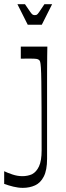

<svg xmlns="http://www.w3.org/2000/svg" viewBox="-43 -707 317 923"><path d="M-22.9 116.1Q-7.6 123.6 16.6 131.7Q40.7 139.9 64.4 139.9Q77.1 139.9 89 137.5Q100.9 135.1 110.9 130.6Q132 119.6 144.6 92.6Q157.1 65.6 157.1 15.7Q157.1 -109.4 156.7 -189.6Q156.3 -269.7 155.7 -315.3Q155.1 -360.9 153.6 -381.9Q152.1 -402.9 150.1 -409.6Q148 -416.4 144.9 -418.6Q140.6 -422.7 131.6 -424Q122.6 -425.3 98 -425.3Q89.1 -425.3 79.1 -425.2Q69.1 -425.1 57 -424.9V-482.9H184.6Q184.4 -468.4 183.9 -438.3Q183.4 -408.1 183.4 -370Q183.3 -331.9 183.3 -292.8Q183.3 -253.7 183.3 -221.9Q183.3 -190 183.3 -173.4Q183.3 -138.7 183.3 -115.6Q183.3 -92.6 183.3 -70.9Q183.3 -49.1 183.3 -19.7Q183.3 9.7 183.3 56.3Q183.3 110.7 167.6 141.4Q152 172.1 125.6 184.1Q99.3 196.1 66.9 196.1Q44.4 196.1 21.1 190.3Q-2.3 184.4 -22.9 177.1ZM90.4 -588 40.7 -686.9H77Q94.9 -660.6 102.6 -649.5Q110.4 -638.4 114.6 -636.4Q118.9 -634.3 124.1 -634.3Q130.4 -634.3 134.1 -636.4Q137.9 -638.4 145.5 -649.5Q153.1 -660.6 170.6 -686.9H207.6L157.9 -588Z"/></svg>

Font: Ojuju ExtraLight
Style: Regular
Weight: 200
Designer: Chisaokwu Joboson, Mirko Velimirovic
Foundry: Udi Foundry
Version: Version 1.000